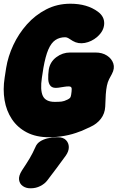

<svg xmlns="http://www.w3.org/2000/svg" viewBox="-41 -712 632 1031"><path d="M223 25Q153 25 103 -1Q53 -27 23 -72Q-7 -117 -16.5 -174.5Q-26 -232 -16 -295L-8 -347Q2 -409 30.5 -470Q59 -531 103.5 -581Q148 -631 207 -661.5Q266 -692 337 -692Q427 -692 485 -649Q520 -623 518.5 -584.5Q517 -546 482 -515L480 -513Q450 -488 414.5 -481.5Q379 -475 350 -492Q336 -501 327 -506.5Q318 -512 309 -512Q279 -512 256.5 -497Q234 -482 218.5 -446Q203 -410 192 -347L184 -295Q174 -229 189 -197Q204 -165 253 -165Q275 -165 289 -166.5Q303 -168 321 -177Q331 -182 334.5 -186Q338 -190 339 -194.5Q340 -199 341 -203Q344 -221 344 -234.5Q344 -248 329 -248Q316 -248 304.5 -246Q293 -244 272 -241Q243 -237 231 -250Q219 -263 218 -287Q217 -311 221 -339Q228 -380 261.5 -405Q295 -430 335 -430H472Q508 -430 533.5 -413.5Q559 -397 567.5 -371Q576 -345 560 -315L545 -287Q537 -271 533 -251.5Q529 -232 527 -205Q525 -178 524 -139Q522 -102 500.5 -74Q479 -46 443 -30L397 -9Q396 -8 394 -8Q392 -8 388 -6Q348 10 305 17.5Q262 25 223 25ZM212 258Q199 275 175.5 287Q152 299 125 299H121Q99 299 82 287.5Q65 276 61.5 254.5Q58 233 77 203Q103 164 118.5 138Q134 112 150 76Q157 59 173.5 48Q190 37 213.5 31Q237 25 263 25H270Q298 25 313 40Q328 55 328.5 77.5Q329 100 312 124Q284 163 262 192Q240 221 212 258Z"/></svg>

Font: Winky Sans Black
Style: Italic
Weight: 900
Italic angle: -8.97852°
Designer: Simon Atzbach
Foundry: typofactur
Version: Version 1.205